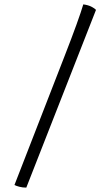

<svg xmlns="http://www.w3.org/2000/svg" viewBox="-20 -768 504 876"><path d="M100 88Q83 88 68 84Q53 80 46 76L275 -513Q307 -595 329 -656Q351 -717 360 -748Q383 -745 398 -737Q413 -729 418 -723Z"/></svg>

Font: Texturina 12pt Light
Style: Regular
Weight: 300
Designer: Guillermo Torres Carreño
Foundry: Omnibus-Type
Version: Version 1.002